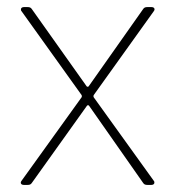

<svg xmlns="http://www.w3.org/2000/svg" viewBox="-20 -521 494 541"><path d="M47 0H58C63 0 67 -1 70 -6L225 -223C226 -225 230 -225 231 -223L383 -6C386 -1 390 0 395 0H407C412 0 415 -3 415 -6C415 -8 415 -10 413 -12L244 -247C243 -249 243 -251 244 -253L413 -489C418 -495 415 -501 407 -501H395C390 -501 386 -500 383 -495L230 -278C229 -276 225 -276 224 -278L70 -495C67 -500 63 -501 58 -501H47C42 -501 39 -498 39 -495C39 -493 39 -491 41 -489L210 -253C211 -251 211 -249 210 -247L41 -12C36 -6 39 0 47 0Z"/></svg>

Font: Barlow Thin
Style: Regular
Weight: 250
Designer: Jeremy Tribby
Foundry: Tribby Type
Version: Version 1.422;hotconv 1.0.109;makeotfexe 2.5.65596